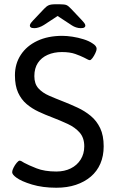

<svg xmlns="http://www.w3.org/2000/svg" viewBox="-20 -874 540 900"><path d="M244 6Q180 6 130 -9Q80 -24 56 -42Q37 -56 37 -67Q37 -75 43.5 -88Q50 -101 58.5 -111Q67 -121 72 -121Q75 -121 80.5 -118.5Q86 -116 93 -111Q113 -100 151 -85Q189 -70 244 -70Q282 -70 311.5 -84.5Q341 -99 358 -126Q375 -153 375 -188Q375 -228 353.5 -252.5Q332 -277 297.5 -293Q263 -309 224 -324Q192 -336 161 -350.5Q130 -365 105 -386Q80 -407 65 -439.5Q50 -472 50 -521Q50 -575 77.5 -617Q105 -659 155 -682.5Q205 -706 272 -706Q293 -706 319.5 -702Q346 -698 371.5 -690Q397 -682 413 -671Q433 -659 433 -645Q433 -638 427 -625Q421 -612 413.5 -602Q406 -592 401 -592Q397 -592 390.5 -595.5Q384 -599 374 -604Q358 -612 333 -621Q308 -630 270 -630Q233 -630 203.5 -617Q174 -604 157.5 -579Q141 -554 141 -517Q141 -481 160 -460Q179 -439 210 -425.5Q241 -412 277 -398Q310 -385 343.5 -369.5Q377 -354 405 -331Q433 -308 449.5 -273.5Q466 -239 466 -188Q466 -143 450.5 -107Q435 -71 405.5 -46Q376 -21 335.5 -7.5Q295 6 244 6ZM142 -742Q129 -742 124.5 -745.5Q120 -749 120 -753Q120 -757 122 -761.5Q124 -766 134 -777L186 -832Q197 -844 207.5 -849Q218 -854 240 -854H260Q283 -854 292 -850Q301 -846 314 -832L364 -779Q376 -766 378 -761.5Q380 -757 380 -753Q380 -749 375.5 -745.5Q371 -742 358 -742Q348 -742 337 -745.5Q326 -749 317 -755L250 -799L186 -757Q175 -750 163 -746Q151 -742 142 -742Z"/></svg>

Font: Asap
Style: Regular
Weight: 400
Designer: Pablo Cosgaya
Foundry: Omnibus-Type
Version: Version 3.001